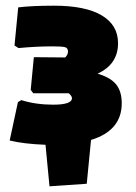

<svg xmlns="http://www.w3.org/2000/svg" viewBox="-20 -500 479 675"><path d="M154 155 140 9Q63 6 14 -6L43 -141L55 -148Q106 -132 167 -132Q233 -132 233 -155Q233 -162 222 -172H97L88 -184L99 -299L209 -298Q219 -307 219 -319Q219 -331 209 -334Q199 -337 165 -337Q107 -337 45 -331L31 -340L44 -474Q91 -480 170 -480Q280 -480 337.5 -446Q395 -412 395 -348Q395 -274 323 -241Q368 -228 388 -203.5Q408 -179 408 -137Q408 -41 300 -8L285 146Z"/></svg>

Font: Alegreya Sans Black
Style: Regular
Weight: 900
Designer: Juan Pablo del Peral
Foundry: Huerta Tipografica
Version: Version 2.007